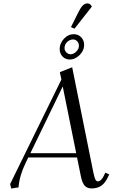

<svg xmlns="http://www.w3.org/2000/svg" viewBox="-20 -1111 690 1139"><path d="M40 -19 344.2 -639.2 335 -683.1 408.2 -711.9 533.2 -90.8Q540 -57.1 545.9 -46.1Q551.8 -35.2 560.1 -35.2Q579.1 -35.2 594.2 -64.9L605 -86.9L627.9 -76.2L617.2 -54.2Q599.1 -19 576.2 -6.1Q553.2 6.8 523.9 6.8Q497.1 6.8 482.7 -9Q468.3 -24.9 460 -64L437 -176.8H147.9L132.8 -146Q95.2 -69.3 89.8 1Q71.8 2.4 46.9 7.8ZM160.2 -202.1H432.1L352.1 -598.1ZM334 -820.8Q334 -853.5 359.1 -880.9Q384.3 -908.2 418 -908.2Q443.8 -908.2 461.4 -890.1Q479 -872.1 479 -845.2Q479 -810.1 451.7 -783.9Q424.3 -757.8 395 -757.8Q368.2 -757.8 351.1 -775.6Q334 -793.5 334 -820.8ZM362.8 -826.2Q362.8 -811 373.8 -800Q384.8 -789.1 398.9 -789.1Q416 -789.1 432.1 -804.7Q448.2 -820.3 448.2 -839.8Q448.2 -855 438 -866Q427.7 -877 413.1 -877Q394.5 -877 378.7 -862.1Q362.8 -847.2 362.8 -826.2ZM400.9 -950.2 446.8 -1042Q460.4 -1068.8 472.4 -1079.8Q484.4 -1090.8 500 -1090.8Q515.6 -1090.8 524.9 -1071.8L421.9 -940.9Z"/></svg>

Font: Dihjauti S
Style: Italic
Weight: 400
Italic angle: -9°
Designer: T. Christopher White
Version: Version 3.0.0